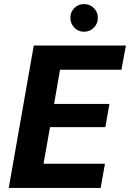

<svg xmlns="http://www.w3.org/2000/svg" viewBox="-20 -924 639 944"><path d="M23 0 146 -700H599L577 -581H275L246 -413H518L498 -299H226L194 -119H496L475 0ZM393 -768Q365 -768 345.5 -788Q326 -808 326 -836Q326 -865 345.5 -884.5Q365 -904 393 -904Q422 -904 441.5 -884.5Q461 -865 461 -836Q461 -808 441.5 -788Q422 -768 393 -768Z"/></svg>

Font: DM Sans Black
Style: Italic
Weight: 900
Italic angle: -10°
Designer: Colophon Foundry, Jonny Pinhorn
Foundry: Colophon Foundry
Version: Version 4.004;gftools[0.9.30]